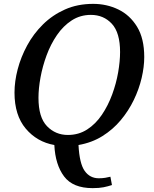

<svg xmlns="http://www.w3.org/2000/svg" viewBox="-20 -745 794 993"><path d="M459 228Q357 228 311.5 167.5Q266 107 261 5Q171 -11 113 -80Q55 -149 55 -266Q55 -324 71.5 -387Q88 -450 120.5 -510Q153 -570 202 -618.5Q251 -667 316 -696Q381 -725 462 -725Q532 -725 592 -696Q652 -667 689 -606.5Q726 -546 726 -450Q726 -399 712.5 -341.5Q699 -284 672 -228Q645 -172 604.5 -123.5Q564 -75 509.5 -41Q455 -7 386 5Q391 101 418 139Q445 177 491 177Q510 177 524.5 174.5Q539 172 551 169L559 212Q538 219 515.5 223.5Q493 228 459 228ZM331 -47Q387 -47 431 -75.5Q475 -104 507 -151.5Q539 -199 560 -256Q581 -313 591 -370.5Q601 -428 601 -476Q601 -576 558.5 -622Q516 -668 450 -668Q395 -668 351 -639.5Q307 -611 274.5 -563.5Q242 -516 221 -459Q200 -402 189.5 -344.5Q179 -287 179 -239Q179 -138 223 -92.5Q267 -47 331 -47Z"/></svg>

Font: Noto Serif Medium
Style: Italic
Weight: 500
Italic angle: -12°
Designer: Monotype Design Team
Foundry: Monotype Imaging Inc.
Version: Version 2.014; ttfautohint (v1.8.4.7-5d5b)